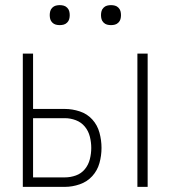

<svg xmlns="http://www.w3.org/2000/svg" viewBox="-20 -729 665 749"><path d="M516 0V-520H556V0ZM69 0V-520H109V-304H233Q262 -304 291 -294.5Q320 -285 340 -263Q360 -241 368 -211.5Q376 -182 376 -152Q376 -122 368 -93Q360 -64 340 -42Q320 -20 291 -10Q262 0 233 0ZM109 -37H233Q255 -37 276 -44.5Q297 -52 311 -69Q325 -86 330.5 -108Q336 -130 336 -152Q336 -174 330.5 -196Q325 -218 311 -235Q297 -252 276 -260Q255 -268 233 -268H109ZM413 -631Q405 -631 397.5 -633Q390 -635 384 -641Q378 -647 376 -654.5Q374 -662 374 -670Q374 -678 376 -685.5Q378 -693 384 -699Q390 -705 397.5 -707Q405 -709 413 -709Q421 -709 428.5 -707Q436 -705 442 -699Q448 -693 450 -685.5Q452 -678 452 -670Q452 -662 450 -654.5Q448 -647 442 -641Q436 -635 428.5 -633Q421 -631 413 -631ZM213 -631Q205 -631 197.5 -633Q190 -635 184 -641Q178 -647 176 -654.5Q174 -662 174 -670Q174 -678 176 -685.5Q178 -693 184 -699Q190 -705 197.5 -707Q205 -709 213 -709Q221 -709 228.5 -707Q236 -705 242 -699Q248 -693 250 -685.5Q252 -678 252 -670Q252 -662 250 -654.5Q248 -647 242 -641Q236 -635 228.5 -633Q221 -631 213 -631Z"/></svg>

Font: Zed Sans Extralight
Style: Regular
Weight: 200
Designer: Belleve Invis
Foundry: Belleve Invis
Version: Version 1.0.0; ttfautohint (v1.8.4)